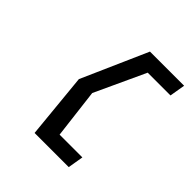

<svg xmlns="http://www.w3.org/2000/svg" viewBox="-190 -758 966 966"><g transform="rotate(45 293.0 -275.0)"><path d="M449 75 463 -8H301L269 -272L394 -542H556L570 -625H327L172 -274L206 75Z"/></g></svg>

Font: Charger Monospace
Style: Regular
Weight: 400
Designer: Jasper
Foundry: Cannot Into Space Fonts
Version: Version 0.980